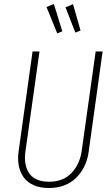

<svg xmlns="http://www.w3.org/2000/svg" viewBox="-20 -943 567 973"><path d="M252.9 -922.9 295.9 -784.2 270 -773.9 215.8 -907.2ZM350.1 -921.9 388.2 -788.1 361.8 -777.8 312 -905.8ZM500 -682.1 429.2 -172.9Q418.5 -94.2 366 -42.2Q313.5 9.8 227.1 9.8Q182.1 9.8 149.4 -5.1Q116.7 -20 98.9 -45.9Q81.1 -71.8 75 -104.5Q68.8 -137.2 74.2 -174.8L145 -682.1H180.2L108.9 -175.8Q99.1 -106.9 128.4 -64.5Q157.7 -22 229 -22Q300.8 -22 342.8 -66.9Q384.8 -111.8 394 -178.2L464.8 -682.1Z"/></svg>

Font: Fira Sans Compressed UltraLight
Style: Italic
Weight: 200
Width: 3
Italic angle: -8°
Designer: Carrois Corporate & Edenspiekermann AG
Foundry: Carrois Corporate GbR & Edenspiekermann AG
Version: Version 4.203;PS 004.203;hotconv 1.0.88;makeotf.lib2.5.64775